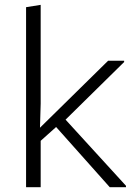

<svg xmlns="http://www.w3.org/2000/svg" viewBox="-20 -782 563 802"><path d="M88.9 0V-752L149.9 -761.7V-349.6L147 -248.5L431.6 -528.3H498.5V-522.9L253.9 -282.2L506.3 -5.9V0H438.5L214.4 -251.5L149.9 -193.8V0Z"/></svg>

Font: Comme ExtraLight
Style: Regular
Weight: 250
Version: Version 1.000;gftools[0.9.27]